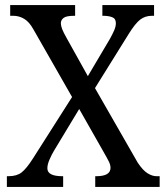

<svg xmlns="http://www.w3.org/2000/svg" viewBox="-20 -734 655 754"><path d="M7 0V-42H13Q46 -42 65 -57Q84 -72 109 -111L263 -353L111 -619Q95 -648 75 -660Q55 -672 32 -672H20V-714H275V-672H272Q240 -672 229.5 -663.5Q219 -655 219 -643Q219 -633 224 -620Q229 -607 242 -584L325 -435L412 -582Q422 -600 428.5 -615Q435 -630 435 -643Q435 -661 420.5 -666.5Q406 -672 385 -672H382V-714H585V-672H577Q550 -672 530.5 -657Q511 -642 485 -600L353 -388L521 -95Q541 -65 559.5 -53.5Q578 -42 595 -42H607V0H354V-42H358Q414 -42 414 -75Q414 -86 408 -98.5Q402 -111 383 -144L291 -306L192 -142Q183 -127 174.5 -107.5Q166 -88 166 -73Q166 -42 225 -42H228V0Z"/></svg>

Font: Noto Serif Lao SemCond
Style: Regular
Weight: 400
Width: 4
Designer: Monotype Design Team
Foundry: Monotype Imaging Inc.
Version: Version 2.004; ttfautohint (v1.8.4.7-5d5b)